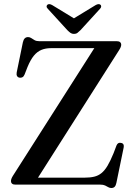

<svg xmlns="http://www.w3.org/2000/svg" viewBox="-20 -901 660 937"><path d="M561 -656 153 -14.5 105.5 -34H393Q420 -34 439.8 -38.8Q459.5 -43.5 475.2 -56.2Q491 -69 505 -92.5Q519 -116 534.5 -154L548.5 -191Q552 -199.5 557.8 -202.5Q563.5 -205.5 571 -203.5Q579.5 -202 582.5 -196Q585.5 -190 583.5 -181L548 -8.5Q545.5 4 539.8 10.2Q534 16.5 523 16.5Q515.5 16.5 508.5 12.5Q501.5 8.5 492.8 4.2Q484 0 469.5 0H55Q44 0 38.8 -4.8Q33.5 -9.5 33.5 -17Q33.5 -22.5 35.8 -28.8Q38 -35 43 -43L453 -686L465 -666H229Q202.5 -666 182 -657.5Q161.5 -649 145.2 -629.2Q129 -609.5 114.5 -574.5L100 -537.5Q96 -527.5 89.2 -524Q82.5 -520.5 75 -522Q67 -523.5 63.2 -530Q59.5 -536.5 61.5 -547.5L91.5 -694Q94.5 -707.5 100.8 -713.8Q107 -720 117 -720Q125.5 -720 132.8 -715Q140 -710 148.8 -705Q157.5 -700 171 -700H550Q561 -700 566.2 -695.2Q571.5 -690.5 571.5 -682.5Q571.5 -677.5 569 -671Q566.5 -664.5 561 -656ZM360.5 -799.5 235 -876Q220 -884.5 211.5 -878Q208 -875.5 207.5 -870Q207 -864.5 213 -858.5L308.5 -754Q317 -745.5 324 -740.5Q331 -735.5 341 -735.5Q351 -735.5 357.8 -740.5Q364.5 -745.5 373 -754L468.5 -858.5Q474 -864.5 473.8 -870Q473.5 -875.5 470 -878Q461.5 -884.5 446.5 -876L321 -799.5Z"/></svg>

Font: Fraunces 48pt
Style: Regular
Weight: 400
Version: Version 1.000;[b76b70a41]